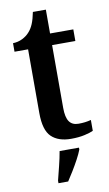

<svg xmlns="http://www.w3.org/2000/svg" viewBox="-97 -707 555 976"><g transform="rotate(-10 180.5 -219.0)"><path d="M226 10Q160 10 124.5 -24.5Q89 -59 89 -147V-476H19V-520Q46 -521 68 -532Q90 -543 104 -559Q119 -575 129 -599Q139 -623 146 -659H213V-536H333V-476H213V-152Q213 -103 228.5 -81Q244 -59 276 -59Q294 -59 310 -61Q326 -63 341 -67V-11Q327 -4 296.5 3Q266 10 226 10ZM123 208Q131 176 141 136Q151 96 157 61H257V71Q249 92 234.5 119Q220 146 203.5 173Q187 200 173 221H123Z"/></g></svg>

Font: Noto Serif Bengali SemiCondensed SemiBold
Style: Regular
Weight: 600
Width: 4
Designer: Juan Bruce, Universal Thirst, Indian Type Foundry and the Monotype Design Team.
Foundry: Monotype Imaging Inc.
Version: Version 2.003; ttfautohint (v1.8.4.7-5d5b)